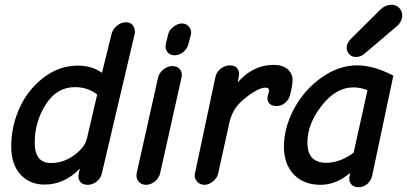

<svg xmlns="http://www.w3.org/2000/svg" viewBox="-20 -766 1700 802"><path d="M166 5Q104 5 65.5 -37Q27 -79 27 -155Q27 -238 61.5 -314.5Q96 -391 161.5 -441.5Q227 -492 306 -492Q363 -492 406 -462L446 -624Q451 -644 468.5 -658.5Q486 -673 506 -673Q527 -673 537 -657Q547 -641 542 -622L405 -40Q400 -20 383 -7Q366 6 346 6Q325 6 314.5 -7.5Q304 -21 309 -42L314 -62Q249 5 166 5ZM193 -85Q245 -85 289.5 -117.5Q334 -150 343 -187L386 -371Q347 -402 293 -402Q217 -402 171 -329.5Q125 -257 125 -170Q125 -85 193 -85Z M709 -535Q690 -535 679 -549Q668 -563 673 -584L682 -621Q686 -640 704 -654Q722 -668 740 -668Q759 -668 770.5 -653Q782 -638 777 -620L767 -582Q762 -562 745.5 -548.5Q729 -535 709 -535ZM551 -43 640 -441Q644 -461 662 -475.5Q680 -490 700 -490Q721 -490 732 -476Q743 -462 738 -441L649 -43Q645 -23 627.5 -8.5Q610 6 590 6Q570 6 558.5 -8.5Q547 -23 551 -43Z M834 6Q815 6 802.5 -8.5Q790 -23 794 -40L880 -445Q884 -465 902 -479Q920 -493 940 -493Q962 -493 971.5 -480Q981 -467 978 -449L973 -422Q1037 -495 1123 -495Q1160 -495 1181 -477Q1202 -459 1202 -433Q1202 -408 1191 -367Q1186 -349 1170.5 -336Q1155 -323 1135 -323Q1117 -323 1107 -332Q1097 -341 1097 -355Q1097 -362 1100.5 -373Q1104 -384 1104 -388Q1104 -400 1089 -400Q1068 -400 1035.5 -379Q1003 -358 980 -334Q947 -301 936 -244L891 -40Q887 -22 869.5 -8Q852 6 834 6Z M1467 -528Q1450 -528 1439 -539.5Q1428 -551 1428 -567Q1428 -586 1447 -605L1567 -724Q1589 -746 1616 -746Q1635 -746 1647.5 -733Q1660 -720 1660 -701Q1660 -675 1635 -654L1504 -543Q1488 -528 1467 -528ZM1319 6Q1249 6 1207.5 -37Q1166 -80 1166 -153Q1166 -233 1208.5 -312Q1251 -391 1323 -442Q1395 -493 1472 -493Q1541 -493 1623 -450L1535 -34Q1530 -11 1514 2.5Q1498 16 1477 16Q1457 16 1446.5 3Q1436 -10 1440 -30L1443 -44Q1384 6 1319 6ZM1343 -86Q1400 -86 1457 -128L1515 -389Q1488 -401 1455 -401Q1384 -401 1324 -325Q1264 -249 1264 -170Q1264 -86 1343 -86Z"/></svg>

Font: Comic Neue
Style: Bold Italic
Weight: 700
Italic angle: -12°
Designer: Craig Rozynski
Foundry: Craig Rozynski
Version: Version 2.003